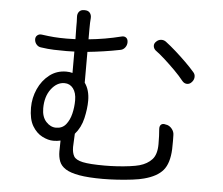

<svg xmlns="http://www.w3.org/2000/svg" viewBox="-56 -854 1112 957"><g transform="rotate(5 500.0 -375.0)"><path d="M698 -665Q708 -675 721.5 -676Q735 -677 746 -669Q770 -651 797.5 -626.5Q825 -602 850.5 -577Q876 -552 894 -531Q905 -520 904 -505Q903 -490 892 -479Q882 -468 868.5 -468.5Q855 -469 845 -481Q826 -505 799.5 -531.5Q773 -558 746.5 -582Q720 -606 699 -621Q689 -630 688 -642.5Q687 -655 698 -665ZM238 -194Q269 -194 287 -216Q305 -238 313 -271Q321 -304 321 -338Q321 -376 304.5 -397.5Q288 -419 261 -419Q223 -419 194.5 -381.5Q166 -344 166 -285Q166 -242 188 -218Q210 -194 238 -194ZM386 -342Q386 -302 375 -254Q364 -206 334 -172L331 -106Q331 -77 341 -59.5Q351 -42 386 -34.5Q421 -27 496 -27Q525 -27 558 -29Q591 -31 621 -35Q651 -39 669 -44Q708 -55 731 -80Q754 -105 754 -157Q754 -200 751 -232Q750 -248 758.5 -255Q767 -262 783 -257L789 -256Q804 -251 814 -237.5Q824 -224 824 -208Q824 -195 824.5 -179Q825 -163 824 -138Q821 -67 791.5 -32Q762 3 697 20Q676 26 640 30.5Q604 35 564.5 37.5Q525 40 492 40Q419 40 374 32Q329 24 305.5 9Q282 -6 273.5 -28Q265 -50 265 -78L266 -132Q249 -128 230 -128Q204 -128 174.5 -143Q145 -158 125 -191.5Q105 -225 105 -283Q105 -332 125 -376.5Q145 -421 181 -449Q217 -477 265 -477Q282 -477 296 -473V-580L257 -579Q224 -579 193.5 -580Q163 -581 130 -586Q116 -587 106.5 -597.5Q97 -608 96 -622Q95 -636 104.5 -644Q114 -652 127 -650Q163 -645 189 -643Q215 -641 252 -641L296 -642L295 -701Q295 -713 295 -728.5Q295 -744 294 -753Q293 -769 301.5 -779.5Q310 -790 326 -790H330Q347 -790 355.5 -779.5Q364 -769 363 -753Q362 -744 361.5 -730.5Q361 -717 361 -701V-647Q402 -651 442.5 -658Q483 -665 523 -675Q537 -679 546.5 -672Q556 -665 556 -649Q556 -634 546.5 -622Q537 -610 522 -608Q482 -600 441 -594Q400 -588 361 -584V-430Q386 -395 386 -342Z"/></g></svg>

Font: Chiron GoRound TC N
Style: Regular
Weight: 350
Designer: Ryoko NISHIZUKA 西塚涼子 (kana, bopomofo & ideographs); Paul D. Hunt (Latin, Greek & Cyrillic); Sandoll Communications 산돌커뮤니
Foundry: Adobe
Version: Version 1.000;hotconv 1.1.1;makeotfexe 2.6.0